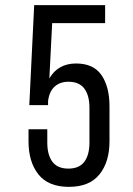

<svg xmlns="http://www.w3.org/2000/svg" viewBox="-20 -720 516 747"><path d="M172 -415 183 -630H389V-700H113L94 -311H167V-327C170.3 -352.3 179 -371.2 193 -383.5C207 -395.8 224.7 -402 246 -402C274 -402 294.7 -393.2 308 -375.5C321.3 -357.8 328 -333 328 -301V-165C328 -133 321.3 -108.2 308 -90.5C294.7 -72.8 274 -64 246 -64C218 -64 197.3 -72.8 184 -90.5C170.7 -108.2 164 -133 164 -165V-217H91V-170C91 -116.7 103.8 -73.8 129.5 -41.5C155.2 -9.2 194.7 7 248 7C301.3 7 341 -9.2 367 -41.5C393 -73.8 406 -116.7 406 -170V-307C406 -357 395.7 -397.2 375 -427.5C354.3 -457.8 321.3 -473 276 -473C229.3 -473 194.7 -453.7 172 -415Z"/></svg>

Font: Bebas Neue Regular two
Style: Regular2
Weight: 400
Designer: Ryoichi Tsunekawa & LGV (GE)
Foundry: Free Software Foundation, Inc.
Version: Version 1.003 August 13, 2016